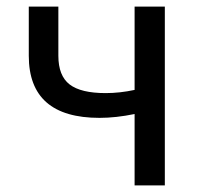

<svg xmlns="http://www.w3.org/2000/svg" viewBox="-20 -563 611 583"><path d="M388.7 0V-216.8Q332 -205.1 282.2 -205.1Q67.4 -205.1 67.4 -393.6V-543H157.2V-393.6Q157.2 -333 191.4 -306.6Q225.6 -280.3 300.8 -280.3Q343.8 -280.3 388.7 -290V-543H480.5V0Z"/></svg>

Font: Nasu
Style: Regular
Weight: 400
Designer: Ryoko NISHIZUKA (kana &amp; ideographs); Paul D. Hunt (Latin, Greek &amp; Cyrillic); Wenlong ZHANG (bopomofo); Sandoll C
Version: Version 2014.1215